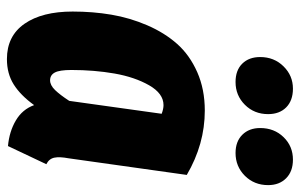

<svg xmlns="http://www.w3.org/2000/svg" viewBox="-175 -669 862 552"><g transform="rotate(90 256.0 -393.0)"><path d="M215.8 -639.2Q182.1 -639.2 163.1 -658.4Q144 -677.7 144 -710Q144 -750 170.7 -777.1Q197.3 -804.2 234.9 -804.2Q269 -804.2 288.6 -784.9Q308.1 -765.6 308.1 -732.9Q308.1 -692.9 281.2 -666Q254.4 -639.2 215.8 -639.2ZM419.9 -639.2Q386.7 -639.2 367.4 -658.7Q348.1 -678.2 348.1 -710Q348.1 -750.5 374.3 -777.3Q400.4 -804.2 439 -804.2Q472.7 -804.2 492.4 -784.7Q512.2 -765.1 512.2 -732.9Q512.2 -692.9 485.4 -666Q458.5 -639.2 419.9 -639.2ZM297.9 -550.8Q394.5 -550.8 482.9 -499L435.1 -159.2Q430.2 -133.3 433.3 -118.2Q436.5 -103 452.1 -95.2L399.9 15.1Q357.9 11.2 326.2 -7.6Q294.4 -26.4 282.2 -60.1Q253.9 -21 222.9 -1.5Q191.9 18.1 149.9 18.1Q83.5 18.1 48.3 -32.5Q13.2 -83 13.2 -170.9Q13.2 -229 22.2 -282.2Q31.2 -335.4 52.7 -385.3Q74.2 -435.1 106.2 -471.2Q138.2 -507.3 187.5 -529.1Q236.8 -550.8 297.9 -550.8ZM282.2 -432.1Q249 -432.1 225.3 -390.9Q201.7 -349.6 191.4 -291.3Q181.2 -232.9 181.2 -167Q181.2 -133.3 188.5 -119.6Q195.8 -106 210.9 -106Q225.1 -106 239 -120.4Q252.9 -134.8 270 -161.1L307.1 -426.8Q293 -432.1 282.2 -432.1Z"/></g></svg>

Font: Fira Sans Compressed ExtraBold
Style: Italic
Weight: 800
Width: 3
Italic angle: -8°
Designer: Carrois Corporate & Edenspiekermann AG
Foundry: Carrois Corporate GbR & Edenspiekermann AG
Version: Version 4.203;PS 004.203;hotconv 1.0.88;makeotf.lib2.5.64775